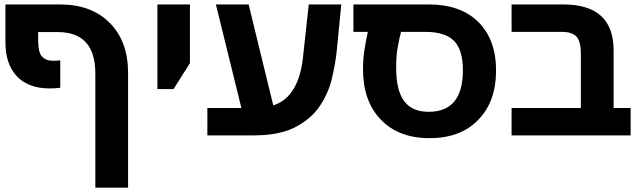

<svg xmlns="http://www.w3.org/2000/svg" viewBox="-20 -622 2936 882"><path d="M4.9 -428.7Q4.9 -457 4.9 -540Q4.9 -555.7 4.9 -601.6Q67.4 -601.6 254.9 -601.6Q400.4 -601.6 484.4 -516.6Q568.4 -431.6 568.4 -287.1Q568.4 -111.3 568.4 240.2Q530.3 240.2 418 240.2Q418 109.4 418 -284.2Q418 -474.6 245.1 -474.6Q214.8 -474.6 155.3 -474.6Q155.3 -465.8 155.3 -436.5Q155.3 -381.8 172.9 -362.3Q191.4 -342.8 224.6 -342.8Q239.3 -342.8 256.8 -344.7Q256.8 -302.7 256.8 -218.8Q234.4 -215.8 208 -215.8Q110.4 -215.8 57.6 -271.5Q4.9 -327.1 4.9 -428.7Z M703.1 -212.9Q703.1 -273.4 703.1 -456.1Q703.1 -493.2 703.1 -601.6Q740.2 -601.6 852.5 -601.6Q852.5 -534.2 852.5 -332Q834 -302.7 777.3 -212.9Q758.8 -212.9 703.1 -212.9Z M1525.4 -375Q1518.6 -319.3 1502.9 -253.9Q1486.3 -189.5 1446.3 -130.9Q1406.2 -73.2 1333 -36.1Q1260.7 0 1143.6 0Q1073.2 0 932.6 0Q932.6 -19.5 932.6 -79.1Q932.6 -90.8 932.6 -126Q971.7 -126 1088.9 -126Q1059.6 -245.1 971.7 -601.6Q1009.8 -601.6 1122.1 -601.6Q1150.4 -486.3 1235.4 -137.7Q1357.4 -176.8 1374 -378.9Q1381.8 -453.1 1398.4 -601.6Q1435.5 -601.6 1547.9 -601.6Q1542 -544.9 1525.4 -375Z M1953.1 12.7Q1811.5 12.7 1729.5 -72.3Q1647.5 -157.2 1647.5 -304.7Q1647.5 -348.6 1654.3 -393.6Q1661.1 -438.5 1669.9 -475.6Q1647.5 -475.6 1603.5 -475.6Q1603.5 -507.8 1603.5 -601.6Q1689.5 -601.6 1949.2 -601.6Q2095.7 -601.6 2176.8 -521.5Q2258.8 -440.4 2258.8 -297.9Q2258.8 -155.3 2176.8 -71.3Q2095.7 12.7 1953.1 12.7ZM1949.2 -108.4Q2106.4 -108.4 2106.4 -298.8Q2106.4 -393.6 2065.4 -434.6Q2024.4 -475.6 1933.6 -475.6Q1896.5 -475.6 1822.3 -475.6Q1815.4 -451.2 1807.6 -409.2Q1799.8 -368.2 1799.8 -311.5Q1799.8 -206.1 1836.9 -157.2Q1873 -108.4 1949.2 -108.4Z M2877 -126Q2877 -94.7 2877 0Q2740.2 0 2330.1 0Q2330.1 -31.2 2330.1 -126Q2409.2 -126 2648.4 -126Q2648.4 -188.5 2648.4 -374Q2648.4 -429.7 2628.9 -453.1Q2608.4 -475.6 2561.5 -475.6Q2484.4 -475.6 2330.1 -475.6Q2330.1 -507.8 2330.1 -601.6Q2389.6 -601.6 2567.4 -601.6Q2798.8 -601.6 2798.8 -390.6Q2798.8 -302.7 2798.8 -126Q2818.4 -126 2877 -126Z"/></svg>

Font: Noto Sans Hebrew DECATHLON 
Style: Bold
Weight: 400
Designer: Monotype Design Team
Version: Version 2.000;GOOG;noto-fonts:20170220:a8a215d2e889